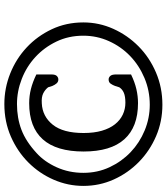

<svg xmlns="http://www.w3.org/2000/svg" viewBox="38 -792 766 882"><g transform="rotate(-90 421.0 -351.0)"><path d="M381 12Q304 12 236.5 -17Q169 -46 118 -96Q67 -146 37.5 -211.5Q8 -277 8 -351Q8 -422 36.5 -487.5Q65 -553 115.5 -603.5Q166 -654 234.5 -684Q303 -714 384 -714Q457 -714 524.5 -687Q592 -660 644 -611.5Q696 -563 727.5 -496.5Q759 -430 759 -351Q759 -279 729.5 -213.5Q700 -148 649 -97.5Q598 -47 529 -17.5Q460 12 381 12ZM384 -656Q320 -656 266 -635.5Q212 -615 159 -566Q119 -530 93.5 -473.5Q68 -417 68 -351Q68 -286 94 -230.5Q120 -175 163 -134Q206 -93 262.5 -69.5Q319 -46 381 -46Q446 -46 504 -70.5Q562 -95 605 -136.5Q648 -178 673 -233.5Q698 -289 698 -351Q698 -419 671 -475Q644 -531 600 -571.5Q556 -612 499.5 -634Q443 -656 384 -656ZM388 -100Q279 -100 222.5 -162.5Q166 -225 166 -350Q166 -475 222 -537.5Q278 -600 388 -600Q421 -600 453 -592Q485 -584 520 -567V-498Q520 -480 513 -473Q506 -466 497 -466Q486 -466 479 -474Q472 -482 467 -494L461 -513Q450 -527 433 -535.5Q416 -544 387 -542Q327 -539 289 -491.5Q251 -444 251 -350Q251 -302 261.5 -266Q272 -230 291 -206Q310 -182 335.5 -170Q361 -158 390 -158Q419 -158 435.5 -165Q452 -172 461 -186L467 -205Q471 -216 477.5 -225.5Q484 -235 497 -235Q506 -235 513 -227.5Q520 -220 520 -201V-132Q485 -115 452.5 -107.5Q420 -100 388 -100Z"/></g></svg>

Font: Jura
Style: Bold
Weight: 700
Designer: Ed Merritt
Foundry: Ten by Twenty
Version: Version 1.007